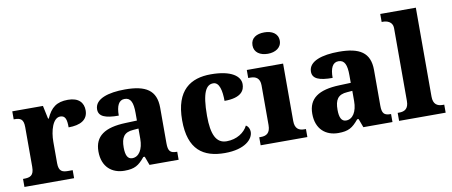

<svg xmlns="http://www.w3.org/2000/svg" viewBox="-68 -1054 3163 1344"><g transform="rotate(-10 1513.5 -382.0)"><path d="M14 0H367V-57H333C295 -57 268 -65 268 -124V-276C268 -353 293 -442 346 -442C383 -442 391 -412 391 -357C475 -357 529 -386 529 -454C529 -508 496 -548 419 -548C339 -548 298 -516 265 -442H260L240 -536H22V-479H25C69 -479 92 -470 92 -411V-129C92 -66 64 -57 19 -57H14Z M724 10C797 10 826 -9 870 -62H880L903 0H1110V-57H1106C1061 -57 1046 -73 1046 -128V-381C1046 -506 972 -550 825 -550C707 -550 609 -521 609 -446C609 -396 655 -377 751 -377C751 -447 770 -485 811 -485C855 -485 870 -448 870 -375V-321L789 -318C640 -313 567 -263 567 -154C567 -43 637 10 724 10ZM793 -67C760 -67 746 -96 746 -151C746 -221 767 -257 834 -261L871 -264V-191C871 -116 840 -67 793 -67Z M1438 10C1582 10 1641 -54 1641 -105C1641 -123 1633 -144 1615 -154C1592 -107 1537 -69 1464 -69C1390 -69 1359 -135 1359 -268C1359 -435 1391 -485 1441 -485C1485 -485 1498 -421 1498 -350C1621 -350 1643 -402 1643 -444C1643 -499 1583 -550 1435 -550C1293 -550 1182 -483 1182 -267C1182 -58 1285 10 1438 10Z M1855 -622C1907 -622 1952 -648 1952 -698C1952 -751 1907 -774 1855 -774C1800 -774 1758 -751 1758 -698C1758 -648 1800 -622 1855 -622ZM1693 0H2025V-57H2014C1975 -57 1947 -73 1947 -128V-536H1689V-479H1705C1743 -479 1772 -463 1772 -412V-130C1772 -73 1744 -57 1705 -57H1693Z M2244 10C2317 10 2346 -9 2390 -62H2400L2423 0H2630V-57H2626C2581 -57 2566 -73 2566 -128V-381C2566 -506 2492 -550 2345 -550C2227 -550 2129 -521 2129 -446C2129 -396 2175 -377 2271 -377C2271 -447 2290 -485 2331 -485C2375 -485 2390 -448 2390 -375V-321L2309 -318C2160 -313 2087 -263 2087 -154C2087 -43 2157 10 2244 10ZM2313 -67C2280 -67 2266 -96 2266 -151C2266 -221 2287 -257 2354 -261L2391 -264V-191C2391 -116 2360 -67 2313 -67Z M2677 0H3008V-57H2997C2959 -57 2930 -73 2930 -128V-760H2677V-703H2688C2709 -703 2755 -695 2755 -644V-128C2755 -73 2727 -57 2688 -57H2677Z"/></g></svg>

Font: Noto Serif Myanmar ExtraBold
Style: Regular
Weight: 800
Designer: Ben Mitchell and the Monotype Design Team
Foundry: Monotype Imaging Inc.
Version: Version 2.106